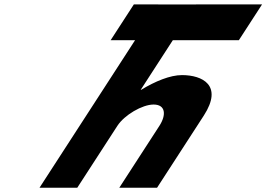

<svg xmlns="http://www.w3.org/2000/svg" viewBox="-20 -880 1248 900"><path d="M722 -859.5H607.5L498.6 -691.5H613.1L165.2 0H342.2L530.1 -290C563.1 -341 646.9 -390 699.9 -390C756.9 -390 760.1 -341 727.1 -290L539.2 0H716.2L935.2 -338C1027.8 -481 927.2 -528 833.2 -528C777.2 -528 707.5 -499 641.6 -459H639.6L790.1 -691.5H1099.6L1208.5 -859.5H899L898.6 -859H721.6Z"/></svg>

Font: Hussar
Style: BdWodka
Weight: 700
Foundry: Cannot Into Space Fonts
Version: Version 2.00